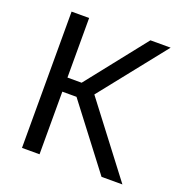

<svg xmlns="http://www.w3.org/2000/svg" viewBox="-118 -742 803 846"><g transform="rotate(20 283.5 -319.5)"><path d="M448.6 0 224.4 -293.6H151.7V-359.7H224.4L445.3 -639H540.1L286.8 -320.3L286.3 -341.2L546.5 0ZM75.6 0V-639H157.9V0Z"/></g></svg>

Font: Anek Gurmukhi Medium
Style: Regular
Weight: 500
Designer: Sarang Kulkarni (Gurmukhi), Yesha Goshar (Latin)
Foundry: Ek Type
Version: Version 1.003